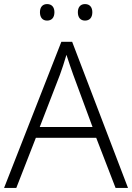

<svg xmlns="http://www.w3.org/2000/svg" viewBox="-20 -973 648 942"><path d="M176 -913C176 -887 189 -872 211 -872C234 -872 247 -887 247 -913C247 -938 234 -953 211 -953C189 -953 176 -938 176 -913ZM362 -913C362 -887 375 -872 397 -872C420 -872 433 -887 433 -913C433 -938 420 -953 397 -953C375 -953 362 -938 362 -913ZM547 -51H608L334 -768H281L0 -51H60L156 -297H452ZM339 -607 434 -350H175L274 -606C283 -631 296 -669 306 -704C316 -673 332 -626 339 -607Z"/></svg>

Font: Noto Sans Tamil UI Light
Style: Regular
Weight: 300
Designer: Jelle Bosma - Monotype Design Team
Foundry: Monotype Imaging Inc.
Version: Version 2.004